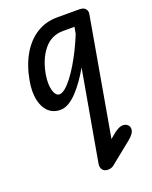

<svg xmlns="http://www.w3.org/2000/svg" viewBox="-168 -591 881 1111"><g transform="rotate(-20 272.5 -35.5)"><path d="M301 428.5Q277.5 428.5 267 413.5Q256.5 398.5 260.5 376L358.5 -179.5Q337.5 -143 313.8 -109.2Q290 -75.5 264.8 -48.8Q239.5 -22 213.5 -6.5Q187.5 9 161 9Q117 9 88 -18.2Q59 -45.5 48.5 -95.2Q38 -145 50 -211.5Q66 -300.5 103.8 -365.2Q141.5 -430 197.8 -465.2Q254 -500.5 325 -500.5H461Q489.5 -500.5 499.5 -486Q509.5 -471.5 507 -457.5L379.5 268.5L415.5 238.5Q431.5 227.5 444.2 221.5Q457 215.5 468.5 216Q487 216.5 498.2 227.8Q509.5 239 507.5 257Q506.5 269 497 282Q487.5 295 470.5 309L342.5 412Q334 420.5 323.2 424.5Q312.5 428.5 301 428.5ZM186 -77.5Q202 -77.5 222.5 -94.2Q243 -111 265.8 -140.5Q288.5 -170 311.2 -208Q334 -246 355 -288.8Q376 -331.5 393 -374L400.5 -415H329.5Q258.5 -415 212.5 -359.8Q166.5 -304.5 150 -212.5Q140.5 -154 151.5 -115.8Q162.5 -77.5 186 -77.5Z"/></g></svg>

Font: Edu AU VIC WA NT Pre Medium
Style: Regular
Weight: 500
Designer: Tina and Corey Anderson, Eben Sorkin, Mirko Velimirovic
Foundry: Google for Education
Version: Version 1.001